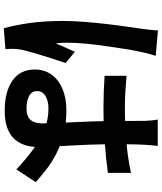

<svg xmlns="http://www.w3.org/2000/svg" viewBox="62 -886 875 1040"><g transform="rotate(90 500.0 -366.5)"><path d="M391 -614Q434 -610 477.5 -607.5Q521 -605 566 -605Q658 -605 749 -613Q840 -621 917 -638V-513Q839 -502 748 -495.5Q657 -489 566 -489Q522 -489 478.5 -490.5Q435 -492 391 -495ZM771 -783Q769 -769 767.5 -752Q766 -735 765 -718Q764 -702 763 -675Q762 -648 762 -614.5Q762 -581 762 -544Q762 -476 764 -416.5Q766 -357 769 -306.5Q772 -256 774.5 -214Q777 -172 777 -136Q777 -97 766.5 -64Q756 -31 733 -6Q710 19 672.5 32.5Q635 46 581 46Q477 46 417 4Q357 -38 357 -117Q357 -168 384 -206.5Q411 -245 461 -266.5Q511 -288 579 -288Q650 -288 708 -273Q766 -258 814 -233Q862 -208 899.5 -178.5Q937 -149 967 -122L898 -17Q841 -71 787 -110Q733 -149 679.5 -170Q626 -191 569 -191Q527 -191 500.5 -175Q474 -159 474 -130Q474 -100 501 -86Q528 -72 567 -72Q598 -72 616 -82.5Q634 -93 641.5 -113.5Q649 -134 649 -163Q649 -189 647 -231Q645 -273 642.5 -325Q640 -377 638 -433.5Q636 -490 636 -544Q636 -601 635.5 -647.5Q635 -694 635 -717Q635 -728 633 -748Q631 -768 628 -783ZM283 -772Q280 -762 274.5 -744Q269 -726 265.5 -709Q262 -692 260 -683Q255 -662 249 -626.5Q243 -591 236.5 -546.5Q230 -502 224 -455.5Q218 -409 215 -367.5Q212 -326 212 -296Q212 -281 212.5 -263.5Q213 -246 216 -231Q223 -249 230.5 -266Q238 -283 246 -300Q254 -317 261 -334L322 -284Q308 -243 293.5 -198Q279 -153 267.5 -113Q256 -73 250 -46Q248 -36 246.5 -22Q245 -8 245 1Q245 9 245.5 20.5Q246 32 247 42L134 51Q118 -2 106 -84.5Q94 -167 94 -269Q94 -325 99 -386.5Q104 -448 110.5 -505Q117 -562 124 -609.5Q131 -657 135 -686Q138 -707 141 -733.5Q144 -760 145 -784Z"/></g></svg>

Font: Noto Sans SC Thin
Style: Bold
Weight: 700
Version: Version 2.004-H2;hotconv 1.0.118;makeotfexe 2.5.65603